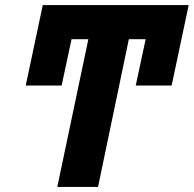

<svg xmlns="http://www.w3.org/2000/svg" viewBox="-20 -734 761 754"><path d="M205 0H365L486 -580H552L513 -398H654L721 -714H148L81 -398H222L261 -580H327Z"/></svg>

Font: Noto Sans SemiCondensed ExtraBold
Style: Italic
Weight: 800
Width: 4
Italic angle: -12°
Designer: Monotype Design Team
Foundry: Monotype Imaging Inc.
Version: Version 2.013